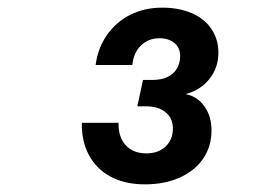

<svg xmlns="http://www.w3.org/2000/svg" viewBox="-20 -777 690 502"><path d="M194 -456H290Q289 -419 308.5 -397.5Q328 -376 363 -376Q394 -376 413 -394Q432 -412 432 -441Q432 -468 413 -483.5Q394 -499 362 -499H339L354 -568H378Q413 -568 432 -585Q451 -602 451 -631Q451 -652 436 -664.5Q421 -677 397 -677Q368 -677 348.5 -658Q329 -639 326 -607H230Q236 -652 260 -686Q284 -720 321 -738.5Q358 -757 404 -757Q448 -757 481.5 -742.5Q515 -728 533 -701Q551 -674 551 -639Q551 -600 527.5 -570.5Q504 -541 465 -531Q496 -525 514.5 -499Q533 -473 533 -436Q533 -394 511 -362Q489 -330 449.5 -312.5Q410 -295 359 -295Q307 -295 269.5 -315Q232 -335 212.5 -371.5Q193 -408 194 -456Z"/></svg>

Font: Azeret Mono Medium
Style: Italic
Weight: 500
Italic angle: -12°
Designer: Martin Vácha
Foundry: Displaay
Version: Version 1.000; Glyphs 3.0.3, build 3074